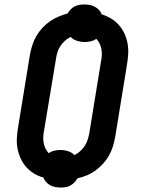

<svg xmlns="http://www.w3.org/2000/svg" viewBox="-20 -797 640 859"><path d="M251 42Q238 42 226 39.5Q214 37 204 31.5Q194 26 186 17Q178 8 174 -3Q151 -9 131.5 -21Q112 -33 97 -50Q82 -67 72.5 -88Q63 -109 58.5 -132Q54 -155 55.5 -179.5Q57 -204 61 -228L114 -553Q118 -574 124.5 -594.5Q131 -615 142 -634.5Q153 -654 168.5 -671Q184 -688 202.5 -701Q221 -714 241.5 -722.5Q262 -731 283 -737Q288 -747 296.5 -755.5Q305 -764 315.5 -769Q326 -774 337 -775.5Q348 -777 358 -777Q371 -777 383 -774.5Q395 -772 405 -766.5Q415 -761 423 -752.5Q431 -744 435 -733Q457 -726 477 -714Q497 -702 512 -685Q527 -668 536.5 -647.5Q546 -627 550.5 -603.5Q555 -580 553.5 -555.5Q552 -531 548 -507L495 -182Q491 -161 484.5 -140Q478 -119 467 -100Q456 -81 440.5 -64Q425 -47 407 -34Q389 -21 368.5 -12.5Q348 -4 326 1Q321 11 312.5 19.5Q304 28 294 33.5Q284 39 273 40.5Q262 42 251 42ZM313 -103Q327 -110 338.5 -120.5Q350 -131 358.5 -143.5Q367 -156 371.5 -170Q376 -184 379 -198L432 -523Q435 -537 435.5 -551Q436 -565 433.5 -578Q431 -591 425.5 -602.5Q420 -614 411 -623Q399 -615 385.5 -612Q372 -609 358 -609Q341 -609 324 -614.5Q307 -620 296 -632Q282 -625 270.5 -614.5Q259 -604 250.5 -591.5Q242 -579 237.5 -565Q233 -551 231 -537L177 -212Q174 -198 173.5 -184Q173 -170 175.5 -157Q178 -144 183.5 -132.5Q189 -121 198 -112Q210 -120 223.5 -123Q237 -126 251 -126Q268 -126 285 -120.5Q302 -115 313 -103Z"/></svg>

Font: Iosevka Slab Extended
Style: Bold Italic
Weight: 700
Width: 7
Italic angle: -9°
Monospace: yes
Designer: Belleve Invis
Foundry: Belleve Invis
Version: Version 11.1.0; ttfautohint (v1.8.3)